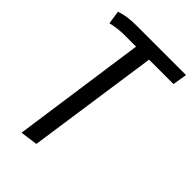

<svg xmlns="http://www.w3.org/2000/svg" viewBox="-223 -610 907 907"><g transform="rotate(45 230.5 -156.0)"><path d="M449 -455H286L191 203L104 215L199 -455H121Q75 -455 32 -444L22 -511Q64 -527 130 -527H461Z"/></g></svg>

Font: Fira Sans Condensed
Style: Italic
Weight: 400
Width: 3
Italic angle: -8°
Designer: bBox Type GmbH & Carrois Corporate GbR & Edenspiekermann AG
Foundry: bBox Type GmbH & Carrois Corporate GbR & Edenspiekermann AG
Version: Version 4.301